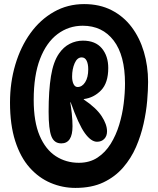

<svg xmlns="http://www.w3.org/2000/svg" viewBox="-20 -785 773 940"><path d="M349 135Q286 135 228 110.5Q170 86 125 35.5Q80 -15 54.5 -94.5Q29 -174 29 -283Q29 -381 55 -468.5Q81 -556 129 -622.5Q177 -689 244 -727Q311 -765 392 -765Q468 -765 526.5 -735Q585 -705 624.5 -652.5Q664 -600 684.5 -531Q705 -462 705 -384Q705 -344 700.5 -291Q696 -238 683 -179.5Q670 -121 646 -65.5Q622 -10 582.5 35.5Q543 81 486 108Q429 135 349 135ZM366 12Q419 12 457.5 -13.5Q496 -39 522 -81Q548 -123 563.5 -174Q579 -225 585.5 -277.5Q592 -330 592 -376Q592 -514 536.5 -586.5Q481 -659 385 -659Q316 -659 261.5 -618Q207 -577 176 -496.5Q145 -416 145 -296Q145 -189 174 -121Q203 -53 253 -20.5Q303 12 366 12ZM280 -83Q245 -83 231.5 -118Q218 -153 218 -238Q218 -341 229.5 -412Q241 -483 269 -523Q291 -555 321.5 -570.5Q352 -586 386 -586Q447 -586 478.5 -548.5Q510 -511 510 -452Q510 -379 474.5 -342.5Q439 -306 390 -300V-298Q451 -257 477.5 -216.5Q504 -176 504 -142Q504 -119 490.5 -105Q477 -91 455 -91Q426 -91 395.5 -133Q365 -175 326 -284H324Q328 -262 331.5 -228.5Q335 -195 335 -167Q335 -83 280 -83ZM360 -359Q382 -359 397 -382.5Q412 -406 412 -446Q412 -472 404 -488Q396 -504 380 -504Q358 -504 345.5 -475.5Q333 -447 333 -410Q333 -388 340 -373.5Q347 -359 360 -359Z"/></svg>

Font: DynaPuff Condensed Medium
Style: Regular
Weight: 500
Width: 3
Designer: Toshi Omagari, Jennifer Daniel
Foundry: Google Fonts
Version: Version 2.000; ttfautohint (v1.8.4.7-5d5b)